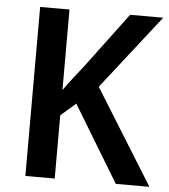

<svg xmlns="http://www.w3.org/2000/svg" viewBox="-52 -761 712 808"><g transform="rotate(5 304.5 -357.0)"><path d="M609 0 360 -401 605 -714H465L294 -485Q272 -457 250.5 -429.5Q229 -402 209 -374V-714H85V0H209V-267L272 -322L467 0Z"/></g></svg>

Font: Noto Sans Display Medium
Style: Regular
Weight: 500
Designer: Monotype Design Team
Foundry: Monotype Imaging Inc.
Version: Version 1.900